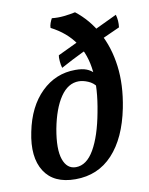

<svg xmlns="http://www.w3.org/2000/svg" viewBox="-82 -776 657 845"><g transform="rotate(-10 246.0 -354.0)"><path d="M187 8Q90 8 49 -56.5Q8 -121 31 -231Q53 -341 117 -403.5Q181 -466 269 -466Q300 -466 319 -458.5Q338 -451 351 -437L352 -376Q339 -395 316.5 -404.5Q294 -414 275 -414Q227 -414 193 -364Q159 -314 142 -225Q126 -136 142 -90Q158 -44 198 -44Q246 -44 280 -103Q314 -162 333 -265Q353 -368 345 -445Q337 -522 299.5 -577Q262 -632 194 -667Q194 -677 198 -688Q202 -699 207 -708Q234 -705 261.5 -708Q289 -711 312 -716Q370 -671 407 -603.5Q444 -536 455 -450.5Q466 -365 446 -264Q420 -134 354 -63Q288 8 187 8ZM214 -485Q210 -497 208.5 -515.5Q207 -534 209 -542L487 -674Q491 -660 492 -646Q493 -632 491 -617Q441 -594 398 -575Q355 -556 311 -535Q267 -514 214 -485Z"/></g></svg>

Font: Vollkorn Medium
Style: Italic
Weight: 500
Italic angle: -11°
Designer: Friedrich Althausen
Foundry: Friedrich Althausen
Version: Version 5.000